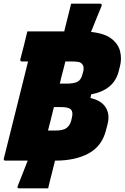

<svg xmlns="http://www.w3.org/2000/svg" viewBox="-24 -870 675 1040"><path d="M73 135Q83 110 97.5 73Q112 36 126 0H5Q-6 0 -3 -12Q29 -142 62.5 -274Q96 -406 128 -537H94Q89 -537 87 -540.5Q85 -544 86 -548Q97 -590 107 -629.5Q117 -669 124 -700H324Q328 -718 331 -729Q334 -740 338.5 -758.5Q343 -777 348 -796.5Q353 -816 356.5 -831Q360 -846 361 -850H519Q530 -850 526 -837Q514 -807 498.5 -770Q483 -733 469 -697Q544 -689 581 -659.5Q618 -630 627 -590Q636 -550 626 -512L619 -484Q593 -382 470 -359L466 -339Q525 -326 548.5 -288Q572 -250 559 -199L550 -164Q528 -78 456 -39Q384 0 277 0H274Q272 10 269.5 18Q267 26 266 32Q263 46 256 72Q249 98 243.5 121.5Q238 145 237 150H79Q66 150 73 135ZM318 -489Q313 -471 308.5 -453Q304 -435 300 -417H334Q378 -417 396.5 -427.5Q415 -438 422 -466L427 -483Q430 -495 428.5 -506Q427 -517 419 -525Q412 -533 397.5 -535Q383 -537 363 -537H330Q327 -525 324 -512.5Q321 -500 318 -489ZM236 -163H278Q318 -163 336 -176.5Q354 -190 361 -214L365 -231Q373 -262 361 -276Q349 -290 305 -290H268Q259 -254 251 -221.5Q243 -189 236 -163Z"/></svg>

Font: Recursive Sn Lnr St Blk
Style: Italic
Weight: 900
Italic angle: -15°
Version: Version 1.079;hotconv 1.0.112;makeotfexe 2.5.65598; ttfautoh